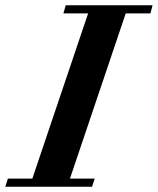

<svg xmlns="http://www.w3.org/2000/svg" viewBox="-67 -710 600 730"><path d="M513 -690 505 -659H411L199 -31H293L283 0H-47L-37 -31H56L268 -659H174L183 -690Z"/></svg>

Font: DG Didot
Style: Bold Italic
Weight: 700
Designer: David Gatwood, Takis Katsoulidis, and George D. Matthiopoulos
Foundry: David Gatwood
Version: Version 1.0